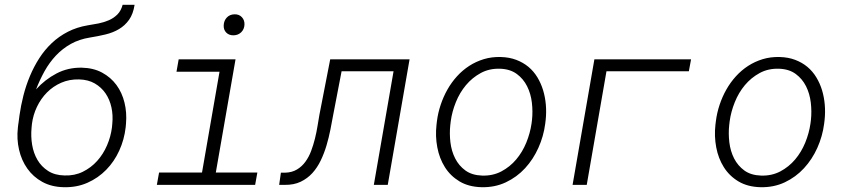

<svg xmlns="http://www.w3.org/2000/svg" viewBox="-20 -778 3561 808"><path d="M323.7 -493.2Q373 -492.2 409.7 -472.4Q446.3 -452.6 470 -420.4Q493.7 -388.2 503.9 -346.2Q514.2 -304.2 510.3 -258.3L508.8 -241.7Q502.9 -190.4 481.9 -144.3Q460.9 -98.1 427 -63.5Q393.1 -28.8 347.9 -8.8Q302.7 11.2 248.5 9.8Q196.8 8.8 158.2 -12.5Q119.6 -33.7 95 -68.6Q70.3 -103.5 60.1 -148.2Q49.8 -192.9 55.2 -240.7L57.1 -256.8L57.6 -258.8L62 -292.5Q67.9 -334 78.6 -376.2Q89.4 -418.5 106 -458Q122.6 -497.6 145.3 -533Q168 -568.4 198 -596.7Q228 -625 265.6 -644.3Q303.2 -663.6 349.1 -671.4Q371.6 -674.8 394.8 -679.4Q418 -684.1 438.2 -692.9Q458.5 -701.7 473.9 -717Q489.3 -732.4 496.1 -757.8H546.4Q540.5 -719.2 523.2 -694.8Q505.9 -670.4 480.7 -655.5Q455.6 -640.6 424.3 -633.1Q393.1 -625.5 358.9 -620.1Q313 -612.8 277.8 -593Q242.7 -573.2 215.3 -544.2Q188 -515.1 167.7 -478.8Q147.5 -442.4 131.8 -401.9Q169.4 -443.4 217.8 -468.8Q266.1 -494.1 323.7 -493.2ZM312.5 -443.8Q272 -444.8 237.8 -429.9Q203.6 -415 177.7 -388.9Q151.9 -362.8 135.5 -328.4Q119.1 -293.9 114.3 -255.9L112.8 -239.7Q109.4 -204.1 115.2 -168.7Q121.1 -133.3 137.7 -105Q154.3 -76.7 182.4 -58.6Q210.4 -40.5 251.5 -39.6Q293.9 -38.1 328.6 -55.2Q363.3 -72.3 388.9 -100.8Q414.6 -129.4 430.4 -166.3Q446.3 -203.1 451.2 -242.2L452.6 -257.8Q456.1 -293 449 -325.9Q441.9 -358.9 424.3 -384.8Q406.7 -410.6 378.9 -426.8Q351.1 -442.9 312.5 -443.8Z M731.9 -528.3H971.2L888.2 -51.8H1063L1053.7 0H640.1L649.4 -51.8H830.1L903.8 -476.1H722.7ZM921.4 -671.9Q922.4 -691.4 934.6 -704.3Q946.8 -717.3 966.8 -717.8Q986.3 -718.3 998 -705.6Q1009.8 -692.9 1008.8 -673.8Q1007.8 -654.8 995.1 -642.3Q982.4 -629.9 963.4 -629.4Q943.8 -628.9 932.1 -640.9Q920.4 -652.8 921.4 -671.9Z M1703.6 -528.3 1611.8 0H1553.2L1636.2 -478H1417.5L1382.3 -294.9Q1377 -265.6 1370.4 -232.2Q1363.8 -198.7 1354 -165.8Q1344.2 -132.8 1329.8 -102.8Q1315.4 -72.8 1294.7 -49.8Q1273.9 -26.9 1245.4 -13.2Q1216.8 0.5 1178.2 0H1154.8L1162.1 -51.3H1180.2Q1209 -52.2 1229.7 -64.7Q1250.5 -77.1 1265.1 -97.2Q1279.8 -117.2 1289.3 -142.6Q1298.8 -168 1305.4 -194.6Q1312 -221.2 1316.2 -247.3Q1320.3 -273.4 1324.2 -294.9L1369.6 -528.3Z M1818.8 -268.6Q1823.2 -303.2 1834.5 -336.9Q1845.7 -370.6 1862.8 -400.9Q1879.9 -431.2 1903.1 -456.8Q1926.3 -482.4 1954.6 -500.7Q1982.9 -519 2016.1 -529.1Q2049.3 -539.1 2087.4 -538.1Q2123.5 -537.1 2152.6 -526.1Q2181.6 -515.1 2203.9 -496.6Q2226.1 -478 2241.5 -452.6Q2256.8 -427.2 2265.6 -398.2Q2274.4 -369.1 2277.1 -337.4Q2279.8 -305.7 2276.4 -273.4L2274.4 -256.8Q2267.6 -204.6 2245.8 -156Q2224.1 -107.4 2189.7 -70.1Q2155.3 -32.7 2108.6 -10.7Q2062 11.2 2005.9 9.8Q1952.1 8.3 1913.8 -14.6Q1875.5 -37.6 1852.3 -74.5Q1829.1 -111.3 1820.3 -158Q1811.5 -204.6 1816.9 -252.4ZM1875 -252Q1871.1 -216.3 1875.5 -179.2Q1879.9 -142.1 1895.5 -111.3Q1911.1 -80.6 1938.7 -60.5Q1966.3 -40.5 2008.8 -39.1Q2053.7 -37.6 2089.8 -56.6Q2126 -75.7 2152.3 -106.9Q2178.7 -138.2 2194.8 -177.7Q2210.9 -217.3 2216.8 -257.3L2218.8 -272.9Q2222.7 -308.6 2218.3 -346.2Q2213.9 -383.8 2198.2 -415Q2182.6 -446.3 2154.8 -466.8Q2127 -487.3 2084.5 -488.8Q2039.1 -490.2 2003.2 -470.7Q1967.3 -451.2 1940.9 -419.7Q1914.6 -388.2 1898.4 -348.1Q1882.3 -308.1 1877 -268.6Z M2878.9 -478H2532.2L2449.2 0H2389.6L2481.4 -528.3H2888.2Z M2992.7 -268.6Q2997.1 -303.2 3008.3 -336.9Q3019.5 -370.6 3036.6 -400.9Q3053.7 -431.2 3076.9 -456.8Q3100.1 -482.4 3128.4 -500.7Q3156.7 -519 3189.9 -529.1Q3223.1 -539.1 3261.2 -538.1Q3297.4 -537.1 3326.4 -526.1Q3355.5 -515.1 3377.7 -496.6Q3399.9 -478 3415.3 -452.6Q3430.7 -427.2 3439.5 -398.2Q3448.2 -369.1 3450.9 -337.4Q3453.6 -305.7 3450.2 -273.4L3448.2 -256.8Q3441.4 -204.6 3419.7 -156Q3397.9 -107.4 3363.5 -70.1Q3329.1 -32.7 3282.5 -10.7Q3235.8 11.2 3179.7 9.8Q3126 8.3 3087.6 -14.6Q3049.3 -37.6 3026.1 -74.5Q3002.9 -111.3 2994.1 -158Q2985.4 -204.6 2990.7 -252.4ZM3048.8 -252Q3044.9 -216.3 3049.3 -179.2Q3053.7 -142.1 3069.3 -111.3Q3085 -80.6 3112.5 -60.5Q3140.1 -40.5 3182.6 -39.1Q3227.5 -37.6 3263.7 -56.6Q3299.8 -75.7 3326.2 -106.9Q3352.5 -138.2 3368.7 -177.7Q3384.8 -217.3 3390.6 -257.3L3392.6 -272.9Q3396.5 -308.6 3392.1 -346.2Q3387.7 -383.8 3372.1 -415Q3356.4 -446.3 3328.6 -466.8Q3300.8 -487.3 3258.3 -488.8Q3212.9 -490.2 3177 -470.7Q3141.1 -451.2 3114.7 -419.7Q3088.4 -388.2 3072.3 -348.1Q3056.2 -308.1 3050.8 -268.6Z"/></svg>

Font: Roboto Mono Light
Style: Italic
Weight: 300
Designer: Google
Version: Version 2.000985; 2015; ttfautohint (v1.3)